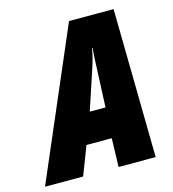

<svg xmlns="http://www.w3.org/2000/svg" viewBox="-165 -806 806 895"><g transform="rotate(-15 238.0 -358.5)"><path d="M-58 0H126L179 -138H301L297 0H476L465 -717H250ZM234 -284 296 -471C307 -504 315 -532 321 -567H324C320 -530 319 -500 318 -468L310 -284Z"/></g></svg>

Font: Noto Sans UI Condensed Black
Style: Italic
Weight: 900
Width: 3
Italic angle: -192°
Designer: Monotype Design Team
Foundry: Monotype Imaging Inc.
Version: Version 1.901